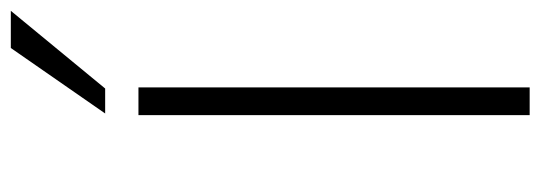

<svg xmlns="http://www.w3.org/2000/svg" viewBox="-334 -640 975 346"><g transform="rotate(-90 153.0 -467.5)"><path d="M118 0V-705H168V0ZM121 -765 239 -935H306L166 -765Z"/></g></svg>

Font: Nunito Sans 7pt ExtraLight
Style: Regular
Weight: 250
Designer: Vernon Adams
Foundry: Vernon Adams
Version: Version 3.101;gftools[0.9.27]